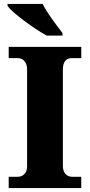

<svg xmlns="http://www.w3.org/2000/svg" viewBox="-20 -951 455 971"><path d="M216 -771H296V-784C267 -822 217 -886 196 -931H18V-921C43 -886 150 -807 216 -771ZM24 0H391V-57H344C320 -57 298 -75 298 -111V-599C298 -641 316 -657 344 -657H391V-714H24V-657H70C93 -657 117 -641 117 -600V-109C117 -73 93 -57 70 -57H24Z"/></svg>

Font: Noto Serif Gurmukhi ExtraBold
Style: Regular
Weight: 800
Designer: Vaibhav Singh and the Monotype Design Team
Foundry: Monotype Imaging Inc.
Version: Version 2.004